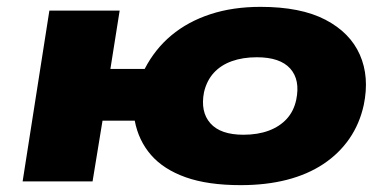

<svg xmlns="http://www.w3.org/2000/svg" viewBox="-20 -529 1140 560"><path d="M682 11Q586 11 521.5 -12Q457 -35 420.5 -77Q384 -119 373 -177H279L250 0H46L124 -498H329L302 -328H402Q432 -386 480 -426Q528 -466 593.5 -487.5Q659 -509 740 -509Q857 -509 929 -471.5Q1001 -434 1029.5 -369.5Q1058 -305 1041 -223Q1029 -168 999 -124.5Q969 -81 923 -50.5Q877 -20 816.5 -4.5Q756 11 682 11ZM690 -136Q732 -136 764 -148Q796 -160 816.5 -182.5Q837 -205 844 -238Q856 -296 826.5 -329Q797 -362 729 -362Q688 -362 656 -350.5Q624 -339 603.5 -316.5Q583 -294 575 -260Q564 -203 593.5 -169.5Q623 -136 690 -136Z"/></svg>

Font: Nunito Sans 10pt Expanded Black
Style: Italic
Weight: 900
Width: 7
Italic angle: -9°
Designer: Vernon Adams
Foundry: Vernon Adams
Version: Version 3.101;gftools[0.9.27]